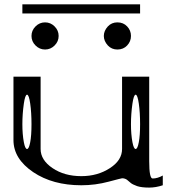

<svg xmlns="http://www.w3.org/2000/svg" viewBox="-20 -853 790 884"><path d="M625 -833V-791H83V-833ZM625 -281.2Q625 -335 619.1 -376Q613.3 -417 604.5 -417Q595.7 -417 589.8 -376Q583 -328.1 583 -281.2Q583 -234.4 589.8 -198.2Q595.7 -167 604.5 -167Q613.3 -167 619.1 -198.2Q625 -228.5 625 -281.2ZM125 -281.2Q125 -335 119.1 -376Q113.3 -417 104.5 -417Q95.7 -417 89.8 -376Q83 -328.1 83 -281.2Q83 -234.4 89.8 -198.2Q95.7 -167 104.5 -167Q113.3 -167 119.1 -198.2Q125 -228.5 125 -281.2ZM667 -500V-110.4Q667 -31.2 682.6 -31.2Q705.1 -31.2 729.5 -44.9V0Q697.3 10.7 667 10.7Q631.8 10.7 611.3 3.9Q589.8 -3.9 582 -10.7Q574.2 -17.6 564.5 -25.4Q554.7 -32.2 542 -32.2Q539.1 -32.2 480.5 -16.6Q418.9 0 354.5 0Q222.7 0 132.8 -60.5Q42 -122.1 42 -208V-500H167V-167Q167 -116.2 221.7 -79.1Q276.4 -42 354.5 -42Q429.7 -42 486.3 -79.1Q542 -115.2 542 -167V-500ZM565.4 -643.6Q547.9 -625 520.5 -625Q494.1 -625 476.6 -643.6Q458 -664.1 458 -687.5Q458 -710.9 476.6 -731.4Q494.1 -750 520.5 -750Q547.9 -750 565.4 -731.4Q583 -712.9 583 -687.5Q583 -662.1 565.4 -643.6ZM231.4 -731.4Q250 -712.9 250 -687.5Q250 -662.1 231.4 -643.6Q212.9 -625 187.5 -625Q162.1 -625 143.6 -643.6Q125 -662.1 125 -687.5Q125 -712.9 143.6 -731.4Q162.1 -750 187.5 -750Q212.9 -750 231.4 -731.4Z"/></svg>

Font: okolaksMetalik
Style: bold
Weight: 700
Width: 7
Version: Version 0.6